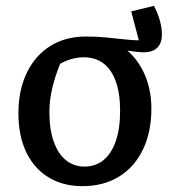

<svg xmlns="http://www.w3.org/2000/svg" viewBox="-20 -627 601 657"><path d="M262 10Q195 10 145.5 -20.5Q96 -51 69.5 -107Q43 -163 43 -239Q43 -318 71.5 -377.5Q100 -437 152 -469.5Q204 -502 274 -502Q307 -502 341 -499Q375 -496 404.5 -492.5Q434 -489 455 -489L429 -588L507 -607Q534 -554 534 -509Q534 -479 518 -463.5Q502 -448 471 -448Q467 -448 462.5 -448.5Q458 -449 453 -449L367 -460L389 -474Q441 -441 469.5 -384Q498 -327 498 -255Q498 -175 469 -115Q440 -55 387 -22.5Q334 10 262 10ZM269 -57Q307 -57 334 -79Q361 -101 376 -143.5Q391 -186 391 -248Q391 -308 376 -349Q361 -390 333.5 -410.5Q306 -431 266 -431Q227 -431 186 -409Q168 -365 158.5 -324Q149 -283 149 -244Q149 -184 164 -142Q179 -100 206 -78.5Q233 -57 269 -57Z"/></svg>

Font: Piazzolla Thin SemiBold
Style: Regular
Weight: 600
Version: Version 2.005